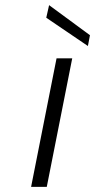

<svg xmlns="http://www.w3.org/2000/svg" viewBox="-20 -727 382 747"><path d="M200 -500H261L162 0H101ZM171 -707 330 -590 322 -548 160 -658Z"/></svg>

Font: Albert Sans Light
Style: Italic
Weight: 300
Italic angle: -11.25°
Designer: Andreas Rasmussen
Foundry: a.Foundry
Version: Version 1.025